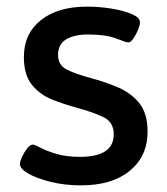

<svg xmlns="http://www.w3.org/2000/svg" viewBox="-20 -550 505 579"><path d="M224 9Q175 9 133 -1.5Q91 -12 65.5 -26.5Q40 -41 40 -56Q40 -63 46.5 -77Q53 -91 62 -102.5Q71 -114 79 -114Q84 -114 102 -104.5Q120 -95 150 -86Q180 -77 221 -77Q323 -77 323 -145Q323 -182 291.5 -197Q260 -212 212 -225Q175 -235 138 -249.5Q101 -264 76.5 -294Q52 -324 52 -378Q52 -448 103 -489Q154 -530 242 -530Q280 -530 316.5 -524Q353 -518 377.5 -507.5Q402 -497 402 -483Q402 -474 396 -459.5Q390 -445 382 -433.5Q374 -422 367 -422Q361 -422 330 -434Q299 -446 246 -446Q203 -446 179 -431Q155 -416 155 -384Q155 -354 181 -340.5Q207 -327 256 -314Q297 -303 336 -286.5Q375 -270 400 -239Q425 -208 425 -153Q425 -79 371.5 -35Q318 9 224 9Z"/></svg>

Font: Asap Semi Expanded Medium
Style: Regular
Weight: 500
Width: 6
Designer: Pablo Cosgaya
Foundry: Omnibus-Type
Version: Version 3.001; ttfautohint (v1.8.4.7-5d5b)